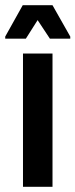

<svg xmlns="http://www.w3.org/2000/svg" viewBox="-49 -715 289 735"><path d="M39 -510H152V0H39ZM-29 -575 38 -695H152L220 -575V-567H142L95 -638L50 -567H-29Z"/></svg>

Font: Saira ExtraCondensed
Style: Bold
Weight: 700
Width: 2
Designer: Hector Gatti with collaboration of the Omnibus-Type team
Foundry: Omnibus-Type
Version: Version 0.072; ttfautohint (v1.8)